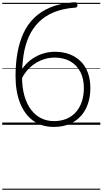

<svg xmlns="http://www.w3.org/2000/svg" viewBox="-20 -1116 917 1717"><path d="M462 19Q351 19 275 -37.5Q199 -94 159 -196Q119 -298 119 -436Q119 -546 136 -642.5Q153 -739 189.5 -818.5Q226 -898 286 -956.5Q346 -1015 432 -1050.5Q518 -1086 633 -1095Q656 -1097 663.5 -1093.5Q671 -1090 672 -1075Q674 -1063 670.5 -1056.5Q667 -1050 654 -1048Q543 -1040 462 -1006.5Q381 -973 326 -917.5Q271 -862 238 -788.5Q205 -715 191 -625Q177 -535 177 -433Q177 -332 199 -257Q221 -182 260 -132Q299 -82 350.5 -57.5Q402 -33 462 -33Q525 -33 574.5 -53.5Q624 -74 658.5 -113Q693 -152 711.5 -206.5Q730 -261 730 -329Q730 -413 698 -474Q666 -535 607.5 -568Q549 -601 469 -601Q426 -601 386 -590Q346 -579 310 -558.5Q274 -538 244.5 -509.5Q215 -481 193.5 -447Q172 -413 160 -375L147 -432Q162 -480 194 -520.5Q226 -561 269 -590.5Q312 -620 363.5 -636.5Q415 -653 470 -653Q544 -653 602.5 -630.5Q661 -608 703 -566Q745 -524 766.5 -464Q788 -404 788 -329Q788 -250 765.5 -185.5Q743 -121 700.5 -75.5Q658 -30 598 -5.5Q538 19 462 19ZM0 571H877V581H0ZM0 -20H877V0H0ZM0 -505H877V-500H0ZM0 -1091H877V-1081H0Z"/></svg>

Font: Playwrite PT Guides
Style: Regular
Weight: 400
Designer: Veronika Burian, José Scaglione
Foundry: TypeTogether
Version: Version 1.003